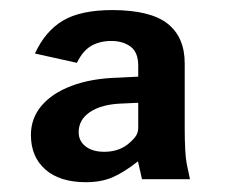

<svg xmlns="http://www.w3.org/2000/svg" viewBox="-20 -769 454 382"><path d="M41.5 -500.5Q41.5 -533.5 62.5 -558.5Q83.5 -583.5 122.5 -598.2Q161.5 -613 215 -614.5L255 -616.5V-638.5Q255 -665 239.8 -676.2Q224.5 -687.5 201.5 -687.5Q179 -687.5 162 -678Q145 -668.5 133 -644L49.5 -662.5Q70 -707 105.2 -728Q140.5 -749 204.5 -749Q280.5 -748.5 314 -721.5Q347.5 -694.5 347.5 -643V-515Q347.5 -464 351.5 -443L358 -412.5H262.5L254.5 -448Q226.5 -426 203.8 -416.2Q181 -406.5 151 -406.5Q99 -406.5 70.2 -431.8Q41.5 -457 41.5 -500.5ZM187.5 -467Q218.5 -467 238.5 -485.5Q247 -493 251 -499.5Q255 -506 255 -515V-564.5L222 -563Q182 -561.5 159.2 -546.2Q136.5 -531 136.5 -506Q136.5 -488.5 150.2 -477.8Q164 -467 187.5 -467Z"/></svg>

Font: 1883 Sans
Style: Bold
Weight: 700
Designer: 1883 Sans project is a fork of Public Sans.
Version: Version 1.009